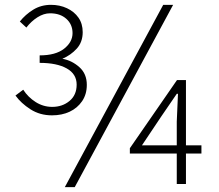

<svg xmlns="http://www.w3.org/2000/svg" viewBox="-20 -761 904 794"><path d="M195 -284Q145 -284 106 -309Q67 -334 44 -366L76 -390Q96 -359 127.5 -339Q159 -319 196 -319Q238 -319 267.5 -343.5Q297 -368 297 -411Q297 -455 256 -478Q215 -501 144 -501V-532Q210 -532 245 -559.5Q280 -587 280 -624Q280 -660 254.5 -683Q229 -706 187 -706Q161 -706 135 -689.5Q109 -673 89 -647L62 -672Q85 -701 117.5 -721Q150 -741 191 -741Q227 -741 257 -727Q287 -713 304.5 -688Q322 -663 322 -628Q322 -587 297.5 -560Q273 -533 238 -518Q277 -511 308 -483.5Q339 -456 339 -410Q339 -371 319.5 -342.5Q300 -314 268 -299Q236 -284 195 -284ZM248 13 655 -741H696L289 13ZM711 0V-258L716 -373H711L648 -281L567 -160H813V-126H517V-148L712 -430H749V0Z"/></svg>

Font: Noto Sans JP ExtraLight
Style: Regular
Weight: 250
Designer: Ryoko NISHIZUKA  (kana, bopomofo & ideographs); Paul D. Hunt (Latin, Greek & Cyrillic); Sandoll Communications , Soo-you
Foundry: Adobe
Version: Version 2.004-H2;hotconv 1.0.118;makeotfexe 2.5.65603